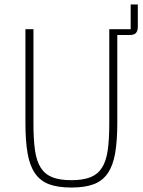

<svg xmlns="http://www.w3.org/2000/svg" viewBox="-20 -829 640 861"><path d="M130 -698V-274Q130 -203 137 -154.5Q144 -106 163 -76.5Q182 -47 215 -34Q248 -21 300 -21Q352 -21 385 -34Q418 -47 437 -76.5Q456 -106 463 -154.5Q470 -203 470 -274V-698H566V-809H598V-709Q598 -691 590 -681.5Q582 -672 561 -672H506V-279Q506 -198 496.5 -142.5Q487 -87 463.5 -52.5Q440 -18 400.5 -3Q361 12 300 12Q239 12 199.5 -3Q160 -18 136.5 -52.5Q113 -87 103.5 -142.5Q94 -198 94 -279V-698Z"/></svg>

Font: IBM Plex Mono ExtraLight
Style: Regular
Weight: 200
Monospace: yes
Designer: Mike Abbink, Paul van der Laan, Pieter van Rosmalen
Foundry: Bold Monday
Version: Version 2.3